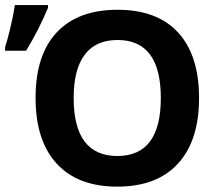

<svg xmlns="http://www.w3.org/2000/svg" viewBox="-46 -711 843 741"><path d="M722.2 -332.5Q722.2 -168 640.6 -79.3Q559.1 9.3 406.7 9.3Q254.4 9.3 172.9 -79.3Q91.3 -168 91.3 -333.5Q91.3 -499 173.1 -586.2Q254.9 -673.3 407.7 -673.3Q560.5 -673.3 641.4 -585.4Q722.2 -497.6 722.2 -332.5ZM238.3 -332.5Q238.3 -221.2 280.5 -165Q322.8 -108.9 406.7 -108.9Q574.7 -108.9 574.7 -332.5Q574.7 -556.6 407.7 -556.6Q323.7 -556.6 281 -500Q238.3 -443.4 238.3 -332.5ZM-26.4 -528.8Q-18.1 -553.2 -6.1 -603.3Q5.9 -653.3 11.2 -691.4H139.2V-680.7Q104 -596.2 54.7 -515.1H-26.4Z"/></svg>

Font: Bpm'online Open Sans
Style: Bold
Weight: 700
Foundry: Ascender Corporation
Version: Version 1.10